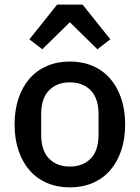

<svg xmlns="http://www.w3.org/2000/svg" viewBox="-20 -798 604 830"><path d="M282 12Q228 12 183.5 -7Q139 -26 108 -61.5Q77 -97 60 -147.5Q43 -198 43 -260Q43 -322 60 -372.5Q77 -423 108 -458.5Q139 -494 183.5 -513Q228 -532 282 -532Q336 -532 380.5 -513Q425 -494 456 -458.5Q487 -423 504 -372.5Q521 -322 521 -260Q521 -198 504 -147.5Q487 -97 456 -61.5Q425 -26 380.5 -7Q336 12 282 12ZM282 -78Q338 -78 372 -112.5Q406 -147 406 -216V-304Q406 -373 372 -407.5Q338 -442 282 -442Q226 -442 192 -407.5Q158 -373 158 -304V-216Q158 -147 192 -112.5Q226 -78 282 -78ZM337 -778 457 -628 401 -585 282 -702 163 -585 107 -628 227 -778Z"/></svg>

Font: IBM Plex Arabic Medium
Style: Regular
Weight: 500
Designer: Mike Abbink, Paul van der Laan, Pieter van Rosmalen, Wael Morcos, Khajak Apelian
Foundry: Bold Monday
Version: Version 1.0